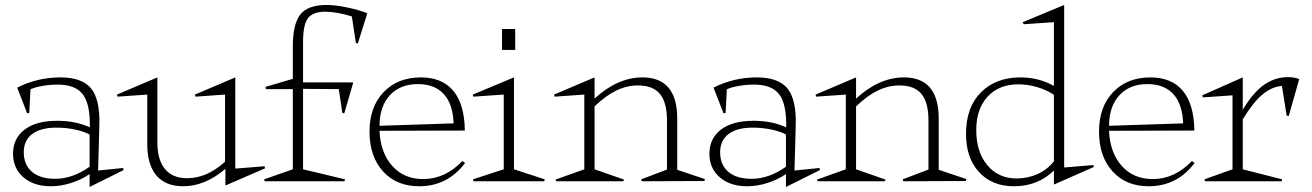

<svg xmlns="http://www.w3.org/2000/svg" viewBox="-20 -726 5256 769"><path d="M32.2 -109.9Q32.2 -171.4 78.4 -206.8Q124.5 -242.2 209 -242.2Q283.7 -242.2 339.8 -215.8Q341.8 -308.1 312 -347.7Q282.2 -387.2 210.9 -387.2Q181.2 -387.2 150.1 -381.8Q119.1 -376.5 102.1 -368.2L97.2 -273.9L88.9 -272L48.8 -375Q129.4 -416 222.2 -416Q308.6 -416 345 -371.6Q381.3 -327.1 377.9 -222.2L373 -43L473.1 -53.2L475.1 -44.9L338.9 22.9V-28.8Q305.2 -5.9 264.2 7.1Q223.1 20 184.1 20Q114.7 20 73.5 -16.1Q32.2 -52.2 32.2 -109.9ZM75.2 -116.2Q75.2 -65.9 108.2 -37.8Q141.1 -9.8 201.2 -9.8Q270 -9.8 338.9 -58.1V-187Q317.9 -199.2 281.2 -207Q244.6 -214.8 206.1 -214.8Q142.6 -214.8 108.9 -189.2Q75.2 -163.6 75.2 -116.2Z M448.7 -347.2 610.4 -416V-154.8Q610.4 -85.4 640.9 -48.8Q671.4 -12.2 729.5 -12.2Q808.1 -12.2 881.3 -78.1V-347.2L762.7 -338.9L760.7 -347.2L922.4 -416V-50.8L1039.6 -60.1L1041.5 -51.8L882.8 17.1V-49.8Q801.3 20 713.4 20Q643.1 20 606.4 -23.2Q569.8 -66.4 569.8 -148.9V-347.2L450.7 -338.9Z M1152.8 -539.1Q1152.8 -629.4 1182.6 -667.7Q1212.4 -706.1 1288.1 -706.1Q1322.3 -706.1 1368.7 -696.5Q1415 -687 1451.2 -672.9L1413.1 -551.8L1405.3 -554.2L1389.2 -660.2Q1329.1 -679.2 1278.8 -679.2Q1230 -677.7 1211.9 -651.1Q1193.8 -624.5 1193.8 -558.1V-396H1395L1358.9 -272L1351.1 -273.9L1336.9 -369.1L1193.8 -370.1V-47.9L1361.8 -7.8L1359.9 0H1040L1038.1 -7.8L1152.8 -47.9V-369.1H1044.9L1043 -377.9L1152.8 -410.2Z M1796.9 -231.9Q1793.9 -309.6 1757.3 -349.4Q1720.7 -389.2 1653.8 -389.2Q1583 -389.2 1541.7 -344.7Q1500.5 -300.3 1500 -222.2ZM1460 -199.2Q1460 -297.9 1516.4 -356.9Q1572.8 -416 1666 -416Q1750.5 -416 1795.4 -362.5Q1840.3 -309.1 1841.8 -203.1L1500 -202.1Q1503.9 -114.3 1551 -61.5Q1598.1 -8.8 1674.8 -8.8Q1762.7 -8.8 1832 -81.1L1842.8 -73.2Q1772.5 20 1658.7 20Q1567.9 20 1513.9 -39.8Q1460 -99.6 1460 -199.2Z M2038.6 -47.9 2161.6 -7.8 2159.7 0H1876.5L1874.5 -7.8L1997.6 -47.9V-347.2L1875.5 -338.9L1873.5 -347.2L2038.6 -416ZM1990.7 -525.9V-609.9H2043.5V-525.9Z M2201.2 -338.9 2199.2 -347.2 2361.3 -416V-331.1Q2453.6 -416 2553.2 -416Q2692.4 -416 2692.4 -251V-45.9L2803.2 -8.8L2801.3 -1L2550.3 0L2548.3 -7.8L2651.4 -46.9V-243.2Q2651.4 -315.4 2623.3 -349.6Q2595.2 -383.8 2535.2 -383.8Q2491.2 -383.8 2449.2 -363.8Q2407.2 -343.8 2361.3 -299.8V-47.9L2479 -6.8L2477.1 0H2207L2205.1 -6.8L2320.3 -47.9V-347.2Z M2821.3 -109.9Q2821.3 -171.4 2867.4 -206.8Q2913.6 -242.2 2998 -242.2Q3072.8 -242.2 3128.9 -215.8Q3130.9 -308.1 3101.1 -347.7Q3071.3 -387.2 3000 -387.2Q2970.2 -387.2 2939.2 -381.8Q2908.2 -376.5 2891.1 -368.2L2886.2 -273.9L2877.9 -272L2837.9 -375Q2918.5 -416 3011.2 -416Q3097.7 -416 3134 -371.6Q3170.4 -327.1 3167 -222.2L3162.1 -43L3262.2 -53.2L3264.2 -44.9L3127.9 22.9V-28.8Q3094.2 -5.9 3053.2 7.1Q3012.2 20 2973.1 20Q2903.8 20 2862.5 -16.1Q2821.3 -52.2 2821.3 -109.9ZM2864.3 -116.2Q2864.3 -65.9 2897.2 -37.8Q2930.2 -9.8 2990.2 -9.8Q3059.1 -9.8 3127.9 -58.1V-187Q3106.9 -199.2 3070.3 -207Q3033.7 -214.8 2995.1 -214.8Q2931.6 -214.8 2897.9 -189.2Q2864.3 -163.6 2864.3 -116.2Z M3248.5 -338.9 3246.6 -347.2 3408.7 -416V-331.1Q3501 -416 3600.6 -416Q3739.7 -416 3739.7 -251V-45.9L3850.6 -8.8L3848.6 -1L3597.7 0L3595.7 -7.8L3698.7 -46.9V-243.2Q3698.7 -315.4 3670.7 -349.6Q3642.6 -383.8 3582.5 -383.8Q3538.6 -383.8 3496.6 -363.8Q3454.6 -343.8 3408.7 -299.8V-47.9L3526.4 -6.8L3524.4 0H3254.4L3252.4 -6.8L3367.7 -47.9V-347.2Z M3849.1 -189.9Q3849.1 -296.4 3908.9 -356.2Q3968.8 -416 4066.9 -416Q4140.6 -416 4201.2 -381.8V-637.2L4080.1 -628.9L4076.2 -637.2L4242.2 -706.1V-55.2L4358.9 -64.9L4360.8 -57.1L4201.2 13.2V-43Q4136.7 20 4041 20Q3953.6 20 3901.4 -36.6Q3849.1 -93.3 3849.1 -189.9ZM3890.1 -205.1Q3890.1 -117.2 3934.6 -64.2Q3979 -11.2 4051.8 -11.2Q4095.7 -11.2 4135 -28.6Q4174.3 -45.9 4201.2 -80.1V-346.2Q4173.8 -365.2 4135.3 -376.7Q4096.7 -388.2 4059.1 -388.2Q3981 -388.2 3935.5 -338.9Q3890.1 -289.6 3890.1 -205.1Z M4718.8 -231.9Q4715.8 -309.6 4679.2 -349.4Q4642.6 -389.2 4575.7 -389.2Q4504.9 -389.2 4463.6 -344.7Q4422.4 -300.3 4421.9 -222.2ZM4381.8 -199.2Q4381.8 -297.9 4438.2 -356.9Q4494.6 -416 4587.9 -416Q4672.4 -416 4717.3 -362.5Q4762.2 -309.1 4763.7 -203.1L4421.9 -202.1Q4425.8 -114.3 4472.9 -61.5Q4520 -8.8 4596.7 -8.8Q4684.6 -8.8 4753.9 -81.1L4764.6 -73.2Q4694.3 20 4580.6 20Q4489.7 20 4435.8 -39.8Q4381.8 -99.6 4381.8 -199.2Z M4957.5 -47.9 5115.2 -7.8 5113.3 0H4806.2L4804.2 -7.8L4916.5 -47.9V-344.2L4797.4 -335.9L4795.4 -344.2L4957.5 -416V-286.1Q4999.5 -356.4 5043.2 -386.7Q5086.9 -417 5138.2 -417Q5165.5 -417 5183.6 -409.2L5141.6 -261.2L5133.3 -263.2L5114.3 -381.8Q5074.2 -378.9 5036.4 -347.4Q4998.5 -315.9 4957.5 -248Z"/></svg>

Font: Halibut Thin
Style: Regular
Weight: 250
Designer: Matteo Maggi
Foundry: Collletttivo
Version: Version 3.080 | FøM Fix